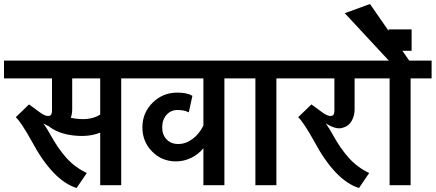

<svg xmlns="http://www.w3.org/2000/svg" viewBox="-47 -925 2178 960"><path d="M664 -622V-533H559V1H454V-262Q398 -239 322 -247.5Q246 -256 199 -292V-293Q190 -296 170 -308Q192 -276 203 -255Q243 -182 285.5 -135Q328 -88 387 -60L336 15Q217 -22 111 -220Q58 -315 32 -339L98 -403L154 -362Q175 -347 189 -345.5Q203 -344 208 -351Q213 -358 213 -371V-533H-27V-622ZM307 -336Q399 -317 454 -352V-533H314V-378Q314 -356 307 -336Z M1180 -622V-533H1075V1H970V-184Q946 -154 909.5 -136Q873 -118 833 -118Q762 -118 713.5 -167.5Q665 -217 665 -288Q665 -361 716 -411.5Q767 -462 840 -462Q888 -462 915 -446L897 -363Q876 -375 840 -375Q807 -375 785.5 -350.5Q764 -326 764 -288Q764 -251 786 -228Q808 -205 844 -205Q882 -205 915.5 -230Q949 -255 970 -297V-533H609V-622Z M1440 -622V-533H1335V1H1230V-533H1125V-622Z M1850 -622V-533H1726V-378Q1726 -345 1710.5 -319Q1695 -293 1663 -285Q1631 -277 1582 -308Q1604 -276 1615 -255Q1655 -182 1697.5 -135Q1740 -88 1799 -60L1748 15Q1629 -22 1523 -220Q1470 -315 1444 -339L1510 -403L1566 -362Q1587 -347 1601 -345.5Q1615 -344 1620 -351Q1625 -358 1625 -371V-533H1385V-622Z M2111 -622V-533H2006V1H1901V-533H1796V-622H1897L1677 -859L1803 -905L1999 -622Z M1896 -778H2011V-671H1896Z"/></svg>

Font: LT Superior Semi-bold
Style: Regular
Weight: 600
Designer: Daniel Lyons
Foundry: LyonsType
Version: Version 1.0